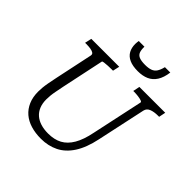

<svg xmlns="http://www.w3.org/2000/svg" viewBox="-241 -1113 1313 1313"><g transform="rotate(45 415.5 -456.0)"><path d="M212 -344Q205 -308 200 -283Q195 -258 193 -238Q191 -218 191 -199Q191 -161 203 -131.5Q215 -102 237.5 -82.5Q260 -63 292 -53Q324 -43 365 -43Q424 -43 466 -65.5Q508 -88 537 -137.5Q566 -187 582 -267L662 -640Q664 -647 651 -651.5Q638 -656 618 -658.5Q598 -661 580 -661H571L581 -710H831L821 -661H810Q773 -661 747 -651Q721 -641 715 -615L639 -262Q618 -162 578 -100.5Q538 -39 481.5 -11Q425 17 355 17Q301 17 256.5 3.5Q212 -10 180.5 -37Q149 -64 131.5 -104.5Q114 -145 114 -198Q114 -217 116 -238Q118 -259 123 -286.5Q128 -314 136 -352L194 -626Q197 -641 187 -648Q177 -655 159 -658Q141 -661 116 -661H105L116 -710H386L375 -661H366Q347 -661 326.5 -660Q306 -659 292 -657Q278 -655 277 -651ZM497 -778Q543 -778 577 -793Q611 -808 632.5 -841.5Q654 -875 661 -929H609Q601 -896 588.5 -877.5Q576 -859 555 -851.5Q534 -844 502 -844Q464 -844 444 -852.5Q424 -861 417 -880Q410 -899 411 -929H356Q355 -921 354 -914Q353 -907 353 -898Q353 -861 368 -834Q383 -807 415 -792.5Q447 -778 497 -778Z"/></g></svg>

Font: Roboto Serif Light
Style: Italic
Weight: 300
Italic angle: -10°
Version: Version 1.007